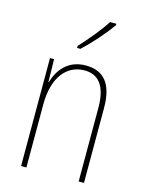

<svg xmlns="http://www.w3.org/2000/svg" viewBox="-116 -835 689 905"><g transform="rotate(15 229.0 -382.0)"><path d="M337 -757V-764H307C275 -715 233 -665 188 -616V-606H204C247 -645 304 -709 337 -757ZM250 -537C161 -537 118 -475 101 -416H99L97 -527H77V0H103V-308C103 -445 167 -513 250 -513C317 -513 358 -468 358 -359V0H384V-366C384 -485 336 -537 250 -537Z"/></g></svg>

Font: Noto Sans Sinhala Condensed Thin
Style: Regular
Weight: 100
Width: 3
Designer: Jelle Bosma - Monotype Design Team
Foundry: Monotype Imaging Inc.
Version: Version 2.006